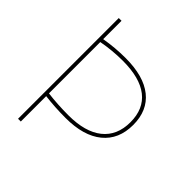

<svg xmlns="http://www.w3.org/2000/svg" viewBox="-201 -857 984 984"><g transform="rotate(45 291.0 -365.0)"><path d="M511 -395Q511 -491 447.5 -540.5Q384 -590 261 -590Q186 -590 111 -576V-204Q182 -195 261 -195Q382 -195 446.5 -246.5Q511 -298 511 -395ZM111 -184V0H91V-730H111V-597Q185 -610 261 -610Q392 -610 461.5 -554.5Q531 -499 531 -395Q531 -290 460.5 -232.5Q390 -175 261 -175Q182 -175 111 -184Z"/></g></svg>

Font: M PLUS 1p Thin
Style: Regular
Weight: 250
Version: Version 1.062